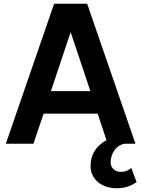

<svg xmlns="http://www.w3.org/2000/svg" viewBox="-20 -765 752 1022"><path d="M158 0 212 -160H500L547 -18C540 -15 534 -11 529 -8C484 23 462 67 462 118C462 186 517 237 601 237C646 237 679 224 707 204L679 129C660 144 645 150 622 150C595 150 569 131 569 99C569 48 602 8 642 0H701L444 -745H268L11 0ZM251 -280 356 -594 461 -280Z"/></svg>

Font: Plus Jakarta Sans
Style: Bold
Weight: 700
Designer: Gumpita Rahayu
Foundry: Tokotype
Version: Version 2.071;gftools[0.9.30]